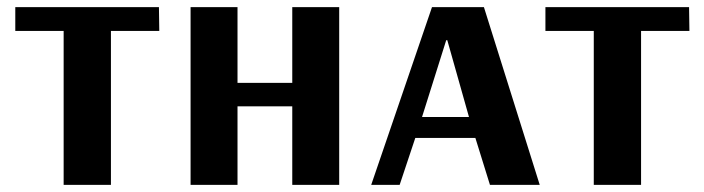

<svg xmlns="http://www.w3.org/2000/svg" viewBox="-20 -520 1981 540"><path d="M159 0V-433H23V-500H427L428 -433H292V0Z M516 0V-500H648V-287H802V-500H934V0H802V-221H648V0Z M1024 0 1195 -500H1341L1498 0H1358L1317 -132H1148L1104 0ZM1167 -191H1299L1238 -407H1235Z M1650 0V-433H1514V-500H1918L1919 -433H1783V0Z"/></svg>

Font: Arsenal SC
Style: Bold
Weight: 700
Designer: Andrij Shevchenko
Foundry: Stairsfor
Version: Version 2.001; ttfautohint (v1.8.4.7-5d5b)